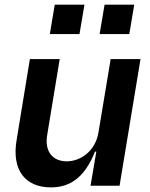

<svg xmlns="http://www.w3.org/2000/svg" viewBox="-20 -800 644 827"><path d="M322.4 -653.4 343.8 -779.8H215.9L194.6 -653.4ZM536.9 -653.4 558.2 -779.8H430.4L409.1 -653.4ZM199.6 7.1C282 7.1 345.2 -35.9 389.2 -147H394.9L370 0H495L585.2 -545.5H456.7L404.1 -229.4C390.3 -146.3 323.9 -105.1 267.8 -105.1C205.6 -105.1 171.5 -148.8 183.2 -218L237.2 -545.5H108.7L51.8 -198.2C29.1 -67.1 88.8 7.1 199.6 7.1Z"/></svg>

Font: Riot Sans 2.0
Style: Bold Italic
Weight: 600
Italic angle: -9.39999°
Designer: Rasmus Andersson
Foundry: rsms
Version: Version 3.006;hotconv 1.0.109;makeotfexe 2.5.65596